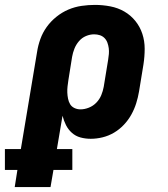

<svg xmlns="http://www.w3.org/2000/svg" viewBox="-67 -558 687 783"><path d="M-7 205 4 135H-47V50H18L84 -345Q88 -372 97.5 -398.5Q107 -425 123.5 -448Q140 -471 163 -489.5Q186 -508 212 -519Q238 -530 265.5 -534Q293 -538 320 -538Q352 -538 383 -532Q414 -526 440 -511Q466 -496 485 -472.5Q504 -449 513.5 -420Q523 -391 523 -359Q523 -327 518 -295L500 -185Q496 -161 488.5 -137Q481 -113 468.5 -90.5Q456 -68 438 -49Q420 -30 398 -17Q376 -4 351.5 2Q327 8 303 8Q281 8 261 2.5Q241 -3 226 -16.5Q211 -30 202 -48Q193 -66 188 -86L165 50H228V135H151L139 205ZM261 -112Q278 -112 295.5 -119Q313 -126 326 -139.5Q339 -153 346 -170Q353 -187 356 -204L374 -314Q376 -326 377 -338Q378 -350 376.5 -361.5Q375 -373 371 -384Q367 -395 359 -403Q351 -411 340 -414.5Q329 -418 317 -418Q300 -418 283.5 -411Q267 -404 255 -390Q243 -376 236.5 -359.5Q230 -343 227 -326L212 -232Q210 -219 208.5 -206Q207 -193 207.5 -180.5Q208 -168 210.5 -155.5Q213 -143 219 -133Q225 -123 236.5 -117.5Q248 -112 261 -112Z"/></svg>

Font: Iosevka Slab Heavy Extended
Style: Italic
Weight: 900
Width: 7
Italic angle: -9°
Monospace: yes
Designer: Belleve Invis
Foundry: Belleve Invis
Version: Version 11.1.0; ttfautohint (v1.8.3)